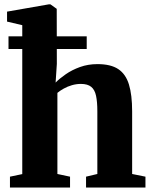

<svg xmlns="http://www.w3.org/2000/svg" viewBox="-20 -838 681 858"><path d="M79.5 -60V-725.5L11.5 -741.5V-786L197.5 -818.5H205.5L233.5 -798.5L234 -552.5L228.5 -469Q246 -487 273.8 -506.2Q301.5 -525.5 337.5 -538.5Q373.5 -551.5 415.5 -551.5Q475 -551.5 508.5 -529.2Q542 -507 556.2 -460.5Q570.5 -414 570.5 -340.5V-60.5L630 -48.5V0H364.5V-48.5L415 -60.5V-340.5Q415 -383 409.2 -410Q403.5 -437 387.5 -450Q371.5 -463 341.5 -463Q321 -463 301.2 -457.2Q281.5 -451.5 265 -442.2Q248.5 -433 236.5 -423V-60.5L293 -48.5V0H24.5V-48.5ZM18 -675.5H367.5V-619H18Z"/></svg>

Font: Merriweather 60pt ExtraBold
Style: Regular
Weight: 800
Version: Version 2.100